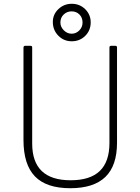

<svg xmlns="http://www.w3.org/2000/svg" viewBox="-20 -984 742 1014"><path d="M351 10Q225 10 164.5 -52.5Q104 -115 104 -245V-731Q104 -742 112 -742H140Q146 -742 148 -740Q150 -738 150 -732V-226Q150 -32 353 -32Q456 -32 507 -81Q558 -130 558 -229V-733Q558 -742 566 -742H590Q598 -742 598 -733V-230Q598 -109 536.5 -49.5Q475 10 351 10ZM359 -766Q317 -766 288 -795.5Q259 -825 259 -868Q259 -908 288.5 -936Q318 -964 359 -964Q401 -964 430 -935.5Q459 -907 459 -866Q459 -823 430 -794.5Q401 -766 359 -766ZM358 -924Q334 -924 316.5 -907.5Q299 -891 299 -865Q299 -842 317 -824Q335 -806 358 -806Q382 -806 399 -823.5Q416 -841 416 -865Q416 -891 399.5 -907.5Q383 -924 358 -924Z"/></svg>

Font: Libre Franklin Thin
Style: Regular
Weight: 250
Designer: Pablo Impallari, Rodrigo Fuenzalida
Foundry: Impallari Type
Version: Version 1.002; ttfautohint (v1.5)